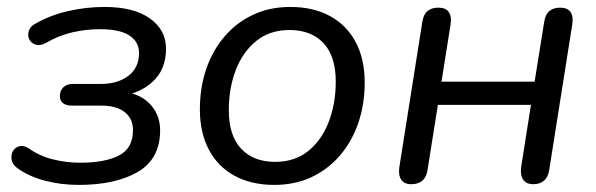

<svg xmlns="http://www.w3.org/2000/svg" viewBox="-20 -515 1690 544"><path d="M202.9 8.9Q152.3 8.9 106.8 -3.2Q61.2 -15.3 29.4 -38.5Q18.7 -46 14.8 -56.2Q11 -66.5 13 -76.8Q15 -87 21.9 -93.6Q28.8 -100.2 39.3 -101.3Q49.8 -102.4 62.5 -94Q92.4 -72.7 130.2 -63.4Q168 -54 207.7 -54Q276.7 -54 316.8 -74.3Q356.8 -94.6 356.8 -146.3Q356.8 -178.2 333.8 -197Q310.8 -215.8 265.9 -215.8H182.9Q167.2 -215.8 158.4 -222.8Q149.7 -229.9 149.7 -241.6Q149.7 -258.7 159.7 -267.9Q169.7 -277.2 186.7 -277.2H266.2Q313.7 -277.2 343.9 -300.3Q374 -323.4 374 -365Q374 -396.4 346.6 -414.4Q319.1 -432.3 263 -432.3Q223.7 -432.3 185.2 -423.4Q146.7 -414.6 110.1 -393.3Q93.5 -384.4 81 -388.5Q68.5 -392.5 63 -403.5Q57.6 -414.5 61.7 -427.7Q65.8 -440.9 81.9 -448.8Q123.8 -472.6 174.3 -483.9Q224.8 -495.3 276.2 -495.3Q358.9 -495.3 404.6 -462.8Q450.4 -430.3 450.4 -377.4Q450.4 -317.3 411.3 -282.3Q372.3 -247.3 313.3 -242.3L317.1 -255.3Q371.1 -253.9 402.4 -222.8Q433.7 -191.8 433.7 -145.9Q433.7 -64.8 370.5 -27.9Q307.3 8.9 202.9 8.9Z M757.2 8.9Q692.1 8.9 644.6 -17Q597.1 -42.9 571.7 -91.1Q546.3 -139.2 546.3 -205.2Q546.3 -266.9 564.4 -319.7Q582.5 -372.4 616.5 -412Q650.6 -451.6 697.5 -473.4Q744.3 -495.3 802.4 -495.3Q868 -495.3 915.3 -469.3Q962.6 -443.4 987.9 -395.5Q1013.3 -347.6 1013.3 -281.2Q1013.3 -219.4 995.2 -166.7Q977.1 -114 943.1 -74.4Q909 -34.8 862.2 -12.9Q815.3 8.9 757.2 8.9ZM759.7 -56.4Q815.2 -56.4 853.4 -87.1Q891.5 -117.9 911.4 -169.8Q931.3 -221.7 931.3 -284.1Q931.3 -355.8 896.5 -392.9Q861.6 -430 799.9 -430Q744.9 -430 706.5 -399.2Q668.1 -368.4 648.2 -317Q628.3 -265.7 628.3 -202.2Q628.3 -131 663.2 -93.7Q698 -56.4 759.7 -56.4Z M1145.2 6.9Q1125.3 6.9 1116.9 -5.7Q1108.4 -18.3 1111.3 -40.6L1176.7 -453.6Q1180.1 -474.9 1191.7 -484.1Q1203.3 -493.3 1221.8 -493.3Q1242.7 -493.3 1251.4 -481.2Q1260.1 -469 1256.7 -446.3L1230.9 -283.6H1494.7L1522 -453.6Q1525.4 -474.9 1537 -484.1Q1548.6 -493.3 1567 -493.3Q1587.9 -493.3 1596.4 -481.2Q1604.9 -469 1601.5 -446.3L1536.1 -33.3Q1533.2 -13.4 1521.6 -3.2Q1509.9 6.9 1491 6.9Q1471.1 6.9 1462.4 -5.9Q1453.7 -18.7 1456.5 -41L1484.4 -217.9H1220.7L1191.3 -33.3Q1188.4 -12.9 1176.5 -3Q1164.7 6.9 1145.2 6.9Z"/></svg>

Font: Nunito ExtraLight
Style: Italic
Weight: 200
Italic angle: -9°
Designer: Vernon Adams
Foundry: Vernon Adams
Version: Version 3.602